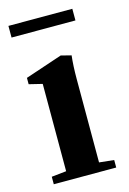

<svg xmlns="http://www.w3.org/2000/svg" viewBox="-97 -650 469 699"><g transform="rotate(-15 137.0 -300.0)"><path d="M6.8 -555.7V-599.6H247.6V-555.7ZM17.1 0V-28.3L72.8 -34.2V-363.3L22.9 -375.5V-399.4L162.6 -446.3L201.2 -436.5Q196.8 -397.9 196.8 -348.6V-34.2L252.4 -28.3V0Z"/></g></svg>

Font: Elstob
Style: Bold
Weight: 700
Designer: Peter S. Baker
Version: Version 1.015